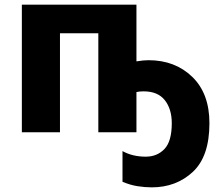

<svg xmlns="http://www.w3.org/2000/svg" viewBox="-20 -569 958 826"><path d="M567 -549H74V0H238V-426H403V0H567V-173Q580 -176 598 -176Q659 -176 689 -138Q719 -100 719 -39Q719 39 687.5 72Q656 105 607 105Q550 105 507 81V213Q540 227 571.5 232Q603 237 633 237Q738 237 809.5 170.5Q881 104 881 -39Q881 -167 807 -238.5Q733 -310 619 -310Q597 -310 567 -305Z"/></svg>

Font: Noto Sans UI Extra
Style: Regular
Weight: 800
Designer: Monotype Design Team
Foundry: Monotype Imaging Inc.
Version: Version 1.901